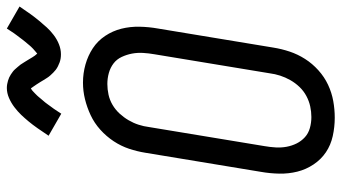

<svg xmlns="http://www.w3.org/2000/svg" viewBox="-244 -770 1022 575"><g transform="rotate(-90 267.5 -483.0)"><path d="M202 8Q174 8 147 2Q120 -4 98.5 -18.5Q77 -33 62 -55.5Q47 -78 40.5 -104Q34 -130 34.5 -158Q35 -186 40 -214L97 -559Q101 -584 109 -608Q117 -632 131.5 -654Q146 -676 166 -694Q186 -712 209.5 -723Q233 -734 257.5 -740Q282 -746 307 -746Q335 -746 361.5 -738.5Q388 -731 410 -716.5Q432 -702 447 -679.5Q462 -657 468.5 -631Q475 -605 474.5 -577Q474 -549 469 -521L412 -176Q408 -151 400 -127Q392 -103 378 -81Q364 -59 344 -41Q324 -23 300.5 -12Q277 -1 252 3.5Q227 8 202 8ZM204 -62Q220 -62 236 -65.5Q252 -69 267 -77Q282 -85 294 -97.5Q306 -110 314.5 -125Q323 -140 328 -155.5Q333 -171 335 -187L392 -532Q395 -549 396 -566Q397 -583 394 -599Q391 -615 384 -630Q377 -645 364.5 -654.5Q352 -664 336 -668.5Q320 -673 303 -673Q287 -673 271 -669.5Q255 -666 240.5 -657.5Q226 -649 214.5 -636.5Q203 -624 194.5 -609.5Q186 -595 181 -579.5Q176 -564 174 -548L117 -203Q114 -186 113 -169Q112 -152 115 -136Q118 -120 125 -106Q132 -92 143.5 -81.5Q155 -71 171 -66.5Q187 -62 204 -62ZM214 -811 148 -849Q160 -867 170.5 -882Q181 -897 191 -909Q201 -921 210.5 -931Q220 -941 233 -951Q246 -961 261 -967.5Q276 -974 291 -974Q297 -974 302.5 -973Q308 -972 313 -970.5Q318 -969 322.5 -967Q327 -965 331.5 -962Q336 -959 340 -956Q344 -953 347 -949.5Q350 -946 354 -941.5Q358 -937 361 -933Q364 -929 366.5 -924.5Q369 -920 371.5 -916.5Q374 -913 377 -907.5Q380 -902 383 -897.5Q386 -893 388 -890Q390 -887 394 -883Q397 -886 400.5 -888.5Q404 -891 408.5 -895.5Q413 -900 414.5 -901.5Q416 -903 418.5 -906Q421 -909 423.5 -912Q426 -915 429 -918.5Q432 -922 435 -926Q438 -930 441 -934Q444 -938 447.5 -942.5Q451 -947 454.5 -952Q458 -957 461.5 -962.5Q465 -968 469 -974L535 -936Q523 -918 512.5 -903.5Q502 -889 492 -877Q482 -865 472.5 -854.5Q463 -844 450 -834Q437 -824 422 -818Q407 -812 392 -812Q385 -812 379 -813Q373 -814 367.5 -816Q362 -818 356 -821Q350 -824 345.5 -827.5Q341 -831 337 -835Q333 -839 328.5 -844Q324 -849 321 -854Q318 -859 315 -863.5Q312 -868 309 -873.5Q306 -879 302 -884.5Q298 -890 295.5 -894Q293 -898 290 -902Q286 -900 283 -897.5Q280 -895 275 -890Q270 -885 268.5 -883.5Q267 -882 264.5 -879Q262 -876 259.5 -873Q257 -870 254 -866.5Q251 -863 248 -859.5Q245 -856 242 -851.5Q239 -847 235.5 -842.5Q232 -838 228.5 -833Q225 -828 221.5 -822.5Q218 -817 214 -811Z"/></g></svg>

Font: Iosevka Curly Slab Oblique
Style: Regular
Weight: 400
Italic angle: -9°
Monospace: yes
Designer: Belleve Invis
Foundry: Belleve Invis
Version: Version 11.1.0; ttfautohint (v1.8.3)